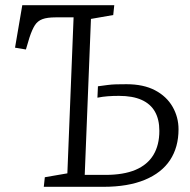

<svg xmlns="http://www.w3.org/2000/svg" viewBox="-20 -721 735 741"><path d="M264 -654H195Q162 -654 143.5 -647Q125 -640 114.5 -623.5Q104 -607 94 -577L80 -530L38 -537L66 -701H421L417 -663L331 -648L307 -46H386Q457 -46 503 -65.5Q549 -85 572 -123Q595 -161 595 -216Q595 -260 578 -290Q561 -320 526.5 -335.5Q492 -351 439 -351Q416 -351 396 -349.5Q376 -348 356 -344L358 -388Q380 -391 395.5 -393Q411 -395 427.5 -395.5Q444 -396 468 -396Q534 -396 578.5 -372.5Q623 -349 646 -309Q669 -269 669 -222Q669 -153 636.5 -103.5Q604 -54 539 -27Q474 0 379 0H149L153 -37L240 -52Z"/></svg>

Font: Literata Light
Style: Italic
Weight: 300
Italic angle: -2°
Designer: Latin by Veronika Burian and Jose Scaglione. Greek by Irene Vlachou. Cyrillic by Vera Evstafieva
Foundry: TypeTogether
Version: Version 3.103;gftools[0.9.29]